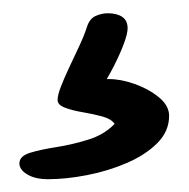

<svg xmlns="http://www.w3.org/2000/svg" viewBox="-20 -66 292 297"><path d="M177.4 -22.2Q177.4 -14.2 171.7 1.4Q165.9 17 156.2 36.1Q146.5 55.2 133.8 74.9L109.5 64.1Q116.4 60.7 127.4 58.5Q138.4 56.3 148.4 56.3Q167.3 56.3 189 64.1Q210.7 72 226.2 84.8Q241.6 97.7 241.6 113.1Q241.6 137.1 223.3 155.4Q204.9 173.8 175.9 186.2Q146.9 198.7 114.6 204.9Q82.3 211.2 54.3 211.2Q34.4 211.2 22.2 203.8Q10 196.5 10 186.8Q10 175.5 26.3 170.4Q42.6 165.4 66.9 161.6Q91.3 157.8 116.2 150.1Q141.1 142.5 157.3 125.6Q152.2 118 138.1 114.1Q123.9 110.3 108 107.6Q92 105 80.6 100.6Q69.1 96.3 69.1 88.7Q69.1 81 74.2 68Q79.2 55.1 86.8 38.9Q94.3 22.8 102.2 6.1Q110.1 -10.6 114.7 -24.9Q118.7 -37.2 128.1 -41.4Q137.5 -45.5 147 -45.5Q160.7 -45.5 169.1 -39.9Q177.4 -34.2 177.4 -22.2Z"/></svg>

Font: Kalam Variable Light
Style: Regular
Weight: 300
Designer: Lipi Raval, Jonny Pinhorn
Foundry: Indian Type Foundry
Version: Version 3.000